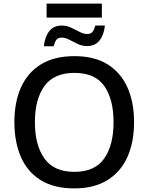

<svg xmlns="http://www.w3.org/2000/svg" viewBox="-20 -1037 825 1067"><path d="M239 -939V-1017H546V-939ZM224 -780Q229 -832 253.5 -863.5Q278 -895 323 -895Q351 -895 376 -883Q401 -871 423 -859.5Q445 -848 464 -848Q485 -848 494.5 -860.5Q504 -873 510 -895H563Q558 -844 533.5 -812.5Q509 -781 463 -781Q437 -781 412.5 -792.5Q388 -804 365.5 -816Q343 -828 323 -828Q302 -828 293 -815.5Q284 -803 278 -780ZM725 -358Q725 -247 688 -164.5Q651 -82 577 -36Q503 10 393 10Q280 10 206 -36Q132 -82 96 -165Q60 -248 60 -359Q60 -469 96.5 -551Q133 -633 207 -679Q281 -725 394 -725Q504 -725 577.5 -679.5Q651 -634 688 -551.5Q725 -469 725 -358ZM174 -358Q174 -230 227 -156Q280 -82 393 -82Q507 -82 559 -156Q611 -230 611 -358Q611 -486 559.5 -559Q508 -632 394 -632Q280 -632 227 -559Q174 -486 174 -358Z"/></svg>

Font: Noto Sans Medium
Style: Regular
Weight: 500
Designer: Monotype Design Team
Foundry: Monotype Imaging Inc.
Version: Version 2.007